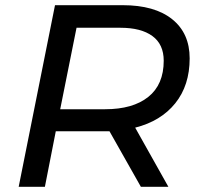

<svg xmlns="http://www.w3.org/2000/svg" viewBox="-20 -720 767 740"><path d="M52 0 192 -700H453Q576 -700 643.5 -646Q711 -592 711 -495Q711 -391 655.5 -322Q600 -253 501 -228L629 0H523L402 -214Q392 -214 382 -214H195L153 0ZM212 -299H385Q492 -299 551.5 -346.5Q611 -394 611 -486Q611 -549 567.5 -581Q524 -613 444 -613H275Z"/></svg>

Font: Montserrat Medium
Style: Italic
Weight: 500
Italic angle: -11.3°
Designer: Julieta Ulanovsky
Foundry: Julieta Ulanovsky
Version: Version 9.000; ttfautohint (v1.8.4.7-5d5b)